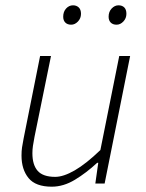

<svg xmlns="http://www.w3.org/2000/svg" viewBox="-20 -691 549 723"><path d="M175 12Q114 12 87.5 -20.5Q61 -53 61 -105Q61 -123 63 -136Q65 -149 69 -170L131 -480H172L110 -176Q106 -155 104 -141.5Q102 -128 102 -114Q102 -70 122 -47.5Q142 -25 188 -25Q219 -25 261.5 -49.5Q304 -74 358 -126L429 -480H470L374 0H339L350 -78H346Q305 -40 262 -14Q219 12 175 12ZM248 -598Q234 -598 226 -606Q218 -614 218 -628Q218 -647 229 -659Q240 -671 255 -671Q268 -671 276.5 -663Q285 -655 285 -639Q285 -622 273.5 -610Q262 -598 248 -598ZM419 -598Q405 -598 397 -606Q389 -614 389 -628Q389 -647 400.5 -659Q412 -671 426 -671Q440 -671 448 -663Q456 -655 456 -639Q456 -622 444.5 -610Q433 -598 419 -598Z"/></svg>

Font: Source Sans 3 Light
Style: Italic
Weight: 300
Italic angle: -11°
Designer: Paul D. Hunt
Foundry: Adobe
Version: Version 3.046;hotconv 1.0.118;makeotfexe 2.5.65603